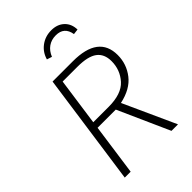

<svg xmlns="http://www.w3.org/2000/svg" viewBox="-260 -1001 1104 1104"><g transform="rotate(-45 291.5 -449.0)"><path d="M365 -319 510 0H457L317 -313H169L125 0H77L174 -684H339Q547 -684 547 -527Q547 -454 502.5 -396.5Q458 -339 365 -319ZM299 -353Q404 -353 450.5 -404.5Q497 -456 497 -527Q497 -586 458.5 -614.5Q420 -643 335 -643H215L174 -353ZM241 -797Q254 -843 291 -870.5Q328 -898 377 -898Q426 -898 456 -869.5Q486 -841 487 -794L454 -790Q443 -859 375 -859Q339 -859 312.5 -840.5Q286 -822 272 -787Z"/></g></svg>

Font: Fira Sans ExtraLight
Style: Italic
Weight: 275
Italic angle: -8°
Designer: Carrois Corporate & Edenspiekermann AG
Foundry: Carrois Corporate GbR & Edenspiekermann AG
Version: Version 4.203